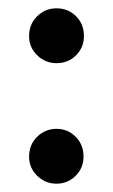

<svg xmlns="http://www.w3.org/2000/svg" viewBox="-20 -494 272 462"><path d="M116 -342Q89 -342 69.5 -361Q50 -380 50 -407Q50 -436 69.5 -455Q89 -474 116 -474Q144 -474 163 -455Q182 -436 182 -407Q182 -380 163 -361Q144 -342 116 -342ZM116 -52Q89 -52 69.5 -71Q50 -90 50 -117Q50 -146 69.5 -165Q89 -184 116 -184Q143 -184 162 -165Q181 -146 181 -117Q181 -90 162 -71Q143 -52 116 -52Z"/></svg>

Font: Stick No Bills
Style: Bold
Weight: 700
Version: Version 2.000